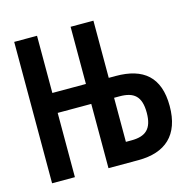

<svg xmlns="http://www.w3.org/2000/svg" viewBox="-85 -623 700 707"><g transform="rotate(-15 265.0 -269.5)"><path d="M29 0H116V-245H244V0H358C461 0 521 -52 521 -163C521 -274 462 -321 358 -321H331V-539H244V-321H116V-539H29ZM331 -77V-245H352C406 -245 433 -224 433 -161C433 -99 406 -77 352 -77Z"/></g></svg>

Font: Noto Sans Mono Condensed Medium
Style: Regular
Weight: 500
Width: 3
Designer: Monotype Design Team
Foundry: Monotype Imaging Inc.
Version: Version 2.014